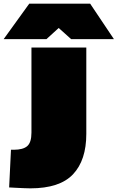

<svg xmlns="http://www.w3.org/2000/svg" viewBox="-90 -810 643 1050"><path d="M382 -78Q382 66 309.5 143Q237 220 76 220Q61 220 39.5 219Q18 218 -3.5 217Q-25 216 -40 215L-30 9H-15Q36 9 59 -11Q82 -31 82 -85V-550H382ZM-70 -596 70 -790H403L533 -596H299L231 -657L164 -596Z"/></svg>

Font: Georama ExtraExtended Black
Style: Regular
Weight: 900
Width: 8
Designer: Jean-Baptiste Levee
Foundry: Production Type
Version: Version 1.000